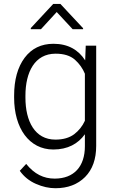

<svg xmlns="http://www.w3.org/2000/svg" viewBox="-20 -765 595 995"><path d="M53.2 -258.8C53.2 -101.1 130.9 9.8 256.3 9.8C331.1 9.8 384.8 -20 419.9 -69.3V-7.3C419.9 98.1 363.3 160.6 263.2 160.6C206.5 160.6 158.2 137.2 115.7 84.5L82.5 120.1C104 150.4 131.8 172.9 166.5 188C200.7 203.1 234.4 210.4 267.1 210.4C331.1 210.4 382.3 190.9 420.9 152.3C459.5 113.3 478.5 59.6 478.5 -9.3V-528.3H424.3L421.4 -452.1C386.7 -506.3 333 -538.1 257.3 -538.1C193.4 -538.1 143.6 -513.7 107.4 -465.3C71.3 -416.5 53.2 -351.1 53.2 -269ZM111.8 -269C111.8 -391.6 160.2 -486.8 268.1 -486.8C311 -486.8 344.2 -476.6 368.2 -455.6C391.6 -434.6 408.7 -410.2 419.9 -382.8V-139.2C407.2 -111.3 388.7 -87.9 364.3 -69.3C339.4 -50.8 307.1 -41.5 267.1 -41.5C160.6 -41.5 111.8 -136.7 111.8 -258.8ZM255.9 -744.6 139.6 -619.6V-613.8H192.4L273.9 -702.6L356.4 -613.8H410.6V-618.7L293 -744.6Z"/></svg>

Font: Vazirmatn ExtraLight
Style: Regular
Weight: 200
Designer: Saber Rastikerdar
Foundry: Saber Rastikerdar
Version: Version 33.003